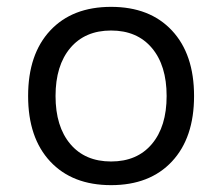

<svg xmlns="http://www.w3.org/2000/svg" viewBox="-20 -530 648 560"><path d="M546 -250Q546 -128 481.5 -59Q417 10 304 10Q191 10 126.5 -59Q62 -128 62 -250Q62 -372 126.5 -441Q191 -510 304 -510Q417 -510 481.5 -441Q546 -372 546 -250ZM142 -250Q142 -161 185 -110Q228 -59 304 -59Q380 -59 423 -110Q466 -161 466 -250Q466 -339 423 -390Q380 -441 304 -441Q228 -441 185 -390Q142 -339 142 -250Z"/></svg>

Font: Work Sans
Style: Regular
Weight: 400
Designer: Wei Huang
Foundry: Wei Huang
Version: Version 1.500; ttfautohint (v1.6)